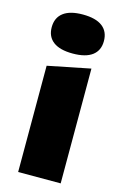

<svg xmlns="http://www.w3.org/2000/svg" viewBox="-118 -819 555 871"><g transform="rotate(15 159.5 -383.0)"><path d="M159.2 -583Q99.1 -583 68.1 -606.4Q37.1 -629.9 37.1 -673.8Q37.1 -718.8 68.1 -742.4Q99.1 -766.1 159.2 -766.1Q220.2 -766.1 251.2 -742.4Q282.2 -718.8 282.2 -673.8Q282.2 -629.9 251.2 -606.4Q220.2 -583 159.2 -583ZM259.8 0H60.1V-499L259.8 -539.1Z"/></g></svg>

Font: Mayenne Sans Regular
Style: Regular
Weight: 600
Width: 6
Designer: Jérémy Landes — Studio Triple
Foundry: Jérémy Landes — Studio Triple
Version: Version 1.001;hotconv 1.0.109;makeotfexe 2.5.65596